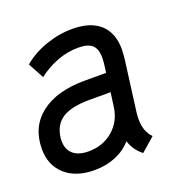

<svg xmlns="http://www.w3.org/2000/svg" viewBox="-101 -614 706 722"><g transform="rotate(-20 252.0 -253.0)"><path d="M309 -51Q282 -21 244 -5.5Q206 10 160 10Q86 10 43 -28.5Q0 -67 0 -132Q0 -220 63.5 -269.5Q127 -319 239 -319H325L328 -342Q331 -362 331 -377Q331 -413 314 -428.5Q297 -444 258 -444Q216 -444 174.5 -428.5Q133 -413 97 -385L63 -448Q102 -481 155 -499.5Q208 -518 261 -518Q334 -518 372.5 -483Q411 -448 411 -382Q411 -373 409 -349L383 -150Q380 -131 380 -114Q380 -63 408 -36L353 12Q320 -14 309 -51ZM308 -186 316 -245H233Q160 -245 124 -222.5Q88 -200 81 -151Q80 -146 80 -136Q80 -101 101.5 -82.5Q123 -64 163 -64Q220 -64 260 -98Q300 -132 308 -186Z"/></g></svg>

Font: Bellota Text
Style: Bold Italic
Weight: 700
Italic angle: -7.5°
Designer: Kemie Guaida
Foundry: Kemie Guaida
Version: Version 4.001